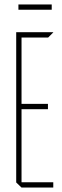

<svg xmlns="http://www.w3.org/2000/svg" viewBox="-20 -845 280 865"><path d="M77 0 53 -23V-24H220V0ZM53 -24V-700H77V-24ZM77 -353V-377H196V-353ZM77 -676V-700H220V-699L197 -676ZM63 -801V-825H213V-801Z"/></svg>

Font: Foldit Thin
Style: Regular
Weight: 100
Designer: Sophia Tai
Foundry: Sophia Tai
Version: Version 1.003